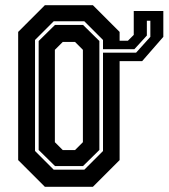

<svg xmlns="http://www.w3.org/2000/svg" viewBox="-20 -720 650 740"><path d="M495.5 -677.5H609.5V-578L528 -484.5H441V-103L338 0H153L50 -103V-597L153 -700H338L441 -597V-563H473L495.5 -585.5ZM187 -66H305L377 -138V-517H504.5L559.5 -578V-640H546V-583L498 -530.5H377V-566L305 -638H187L115 -566V-138ZM192 -80 129 -142V-562L192 -624H300L363 -562V-142L300 -80ZM222 -141.5H269L299.5 -172V-528L269 -558.5H222L191.5 -528V-172Z"/></svg>

Font: Tourney Condensed Regular
Style: Bold
Weight: 700
Width: 3
Designer: Tyler Finck
Foundry: Etcetera Type Co
Version: Version 1.010; ttfautohint (v1.8.3)